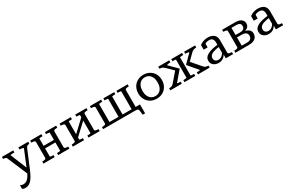

<svg xmlns="http://www.w3.org/2000/svg" viewBox="183 -1980 5575 3675"><g transform="rotate(-30 2970.5 -143.0)"><path d="M342 -17Q315 47 288 94.5Q261 142 232.5 172Q204 202 172 217Q140 232 102 232Q77 232 60.5 226.5Q44 221 33 214V134Q36 135 45.5 139.5Q55 144 69.5 148Q84 152 101 152Q124 152 147 144.5Q170 137 194 115.5Q218 94 243 53Q255 34 267 9L82 -428Q76 -442 66 -449.5Q56 -457 41 -460Q26 -463 6 -463H5V-508H255V-463H253Q233 -463 212.5 -462Q192 -461 178.5 -459.5Q165 -458 165 -454L311 -96L453 -441Q453 -448 441 -452.5Q429 -457 410 -460Q391 -463 371 -463H368V-508H586V-463H585Q570 -463 556 -459.5Q542 -456 530 -446.5Q518 -437 510 -418Z M713 -81V-427Q713 -449 690 -456Q667 -463 631 -463H629V-508H877V-463H874Q860 -463 843 -462Q826 -461 814 -459Q802 -457 802 -453V-293H1030V-453Q1030 -457 1017.5 -459Q1005 -461 988 -462Q971 -463 957 -463H955V-508H1203V-463H1201Q1165 -463 1142 -456Q1119 -449 1119 -427V-81Q1119 -59 1142 -52Q1165 -45 1201 -45H1203V0H955V-45H957Q971 -45 988 -46Q1005 -47 1017.5 -49.5Q1030 -52 1030 -55V-236H802V-55Q802 -52 814 -49.5Q826 -47 843 -46Q860 -45 874 -45H877V0H629V-45H631Q667 -45 690 -52Q713 -59 713 -81Z M1363 -81V-427Q1363 -449 1340 -456Q1317 -463 1281 -463H1279V-508H1527V-463H1524Q1510 -463 1493 -462Q1476 -461 1464 -459Q1452 -457 1452 -453V-173L1700 -406V-453Q1700 -457 1687.5 -459Q1675 -461 1658 -462Q1641 -463 1627 -463H1625V-508H1873V-463H1871Q1835 -463 1812 -456Q1789 -449 1789 -427V-81Q1789 -59 1812 -52Q1835 -45 1871 -45H1873V0H1625V-45H1627Q1641 -45 1658 -46Q1675 -47 1687.5 -49.5Q1700 -52 1700 -55V-333L1452 -101V-55Q1452 -52 1464 -49.5Q1476 -47 1493 -46Q1510 -45 1524 -45H1527V0H1279V-45H1281Q1317 -45 1340 -52Q1363 -59 1363 -81Z M2033 -427Q2033 -449 2010 -456Q1987 -463 1951 -463H1949V-508H2197V-463H2194Q2180 -463 2163 -462Q2146 -461 2134 -459Q2122 -457 2122 -453V-57H2322V-453Q2322 -457 2310 -459Q2298 -461 2281 -462Q2264 -463 2250 -463H2247V-508H2486V-463H2483Q2469 -463 2452 -462Q2435 -461 2423 -459Q2411 -457 2411 -453V-57H2611V-453Q2611 -457 2598.5 -459Q2586 -461 2569 -462Q2552 -463 2538 -463H2536V-508H2784V-463H2782Q2746 -463 2723 -456Q2700 -449 2700 -427V-57H2796V140H2743L2731 43Q2729 25 2720 15.5Q2711 6 2693 3Q2675 0 2645 0H1949V-45H1951Q1987 -45 2010 -52Q2033 -59 2033 -81Z M3394 -254Q3394 -177 3360.5 -117Q3327 -57 3268 -23.5Q3209 10 3133 10Q3057 10 2998 -23.5Q2939 -57 2905.5 -117Q2872 -177 2872 -254Q2872 -312 2891 -360.5Q2910 -409 2945.5 -444Q2981 -479 3028.5 -498.5Q3076 -518 3133 -518Q3190 -518 3237.5 -498.5Q3285 -479 3320.5 -444Q3356 -409 3375 -360.5Q3394 -312 3394 -254ZM2966 -254Q2966 -192 2986.5 -145Q3007 -98 3044.5 -72.5Q3082 -47 3133 -47Q3185 -47 3222 -72.5Q3259 -98 3279.5 -145Q3300 -192 3300 -254Q3300 -317 3279.5 -363.5Q3259 -410 3222 -435.5Q3185 -461 3133 -461Q3082 -461 3044.5 -435.5Q3007 -410 2986.5 -363.5Q2966 -317 2966 -254Z M4304 0H4045V-45H4048Q4062 -45 4079 -46Q4096 -47 4108 -49.5Q4120 -52 4120 -55L3938 -268V-273L4111 -445Q4111 -453 4098 -456.5Q4085 -460 4067 -461.5Q4049 -463 4035 -463H4031V-508H4274V-463H4272Q4252 -463 4232 -458Q4212 -453 4193.5 -442.5Q4175 -432 4157 -414L4029 -287L4205 -83Q4219 -67 4234.5 -59Q4250 -51 4267 -48Q4284 -45 4302 -45H4304ZM3433 0V-45H3435Q3454 -45 3470.5 -48Q3487 -51 3502.5 -59Q3518 -67 3532 -83L3704 -283L3572 -414Q3555 -431 3537 -442Q3519 -453 3500 -458Q3481 -463 3461 -463H3459V-508H3702V-463H3698Q3684 -463 3666 -461.5Q3648 -460 3635 -456.5Q3622 -453 3622 -445L3795 -273V-268L3613 -55Q3613 -52 3625 -49.5Q3637 -47 3654 -46Q3671 -45 3685 -45H3688V0ZM3747 -463V-508H3986V-463H3983Q3969 -463 3952 -462Q3935 -461 3923 -459Q3911 -457 3911 -453V-55Q3911 -52 3923 -49.5Q3935 -47 3952 -46Q3969 -45 3983 -45H3986V0H3747V-45H3750Q3764 -45 3781 -46Q3798 -47 3810 -49.5Q3822 -52 3822 -55V-453Q3822 -457 3810 -459Q3798 -461 3781 -462Q3764 -463 3750 -463Z M4660 0V-82Q4649 -63 4635 -48Q4610 -20 4577 -5Q4544 10 4502 10Q4459 10 4423.5 -6Q4388 -22 4366.5 -52.5Q4345 -83 4345 -124Q4345 -165 4366 -195.5Q4387 -226 4429 -248Q4471 -270 4533 -285Q4585 -297 4650 -305V-350Q4650 -392 4638.5 -416.5Q4627 -441 4605 -451Q4583 -461 4551 -461Q4502 -461 4471 -441Q4467 -439 4463 -436V-355H4376V-458Q4391 -470 4416.5 -484Q4442 -498 4478 -508Q4514 -518 4557 -518Q4592 -518 4624 -510Q4656 -502 4682 -483.5Q4708 -465 4723 -434.5Q4738 -404 4738 -359V-81Q4738 -67 4749 -59Q4760 -51 4778.5 -48Q4797 -45 4821 -45V0ZM4650 -255Q4616 -251 4588 -245Q4549 -237 4520.5 -226Q4492 -215 4474 -200.5Q4456 -186 4447 -167Q4438 -148 4438 -125Q4438 -101 4449 -83Q4460 -65 4480 -55Q4500 -45 4526 -45Q4561 -45 4588.5 -62Q4616 -79 4638 -110Q4644 -119 4650 -130Z M4872 -508H5161Q5247 -508 5291.5 -473Q5336 -438 5336 -379Q5336 -343 5315.5 -316Q5295 -289 5255 -274Q5247 -271 5239 -269Q5254 -266 5267 -262Q5311 -247 5335 -218.5Q5359 -190 5359 -148Q5359 -76 5309.5 -38Q5260 0 5172 0H4872V-45H4874Q4910 -45 4933 -52Q4956 -59 4956 -81V-427Q4956 -449 4933 -456Q4910 -463 4874 -463H4872ZM5045 -57H5162Q5218 -57 5244 -82Q5270 -107 5270 -149Q5270 -193 5240 -216Q5210 -239 5147 -239H5045ZM5045 -293H5146Q5183 -293 5206 -303.5Q5229 -314 5239 -333.5Q5249 -353 5249 -378Q5249 -413 5225.5 -432Q5202 -451 5150 -451H5045Z M5767 0V-82Q5756 -63 5742 -48Q5717 -20 5684 -5Q5651 10 5609 10Q5566 10 5530.5 -6Q5495 -22 5473.5 -52.5Q5452 -83 5452 -124Q5452 -165 5473 -195.5Q5494 -226 5536 -248Q5578 -270 5640 -285Q5692 -297 5757 -305V-350Q5757 -392 5745.5 -416.5Q5734 -441 5712 -451Q5690 -461 5658 -461Q5609 -461 5578 -441Q5574 -439 5570 -436V-355H5483V-458Q5498 -470 5523.5 -484Q5549 -498 5585 -508Q5621 -518 5664 -518Q5699 -518 5731 -510Q5763 -502 5789 -483.5Q5815 -465 5830 -434.5Q5845 -404 5845 -359V-81Q5845 -67 5856 -59Q5867 -51 5885.5 -48Q5904 -45 5928 -45V0ZM5757 -255Q5723 -251 5695 -245Q5656 -237 5627.5 -226Q5599 -215 5581 -200.5Q5563 -186 5554 -167Q5545 -148 5545 -125Q5545 -101 5556 -83Q5567 -65 5587 -55Q5607 -45 5633 -45Q5668 -45 5695.5 -62Q5723 -79 5745 -110Q5751 -119 5757 -130Z"/></g></svg>

Font: Roboto Serif 20pt
Style: Regular
Weight: 400
Designer: Greg Gazdowicz
Foundry: Commercial Type
Version: Version 1.008